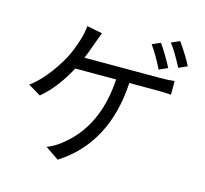

<svg xmlns="http://www.w3.org/2000/svg" viewBox="-123 -969 1245 1167"><g transform="rotate(15 500.0 -385.5)"><path d="M788 -629Q748 -710 707 -767L760 -790Q801 -731 842 -653ZM806 -582Q864 -582 900 -587V-501Q854 -504 806 -504H637Q615 -119 337 59L252 1Q298 -17 333 -45Q536 -198 554 -504H297Q224 -367 131 -290L52 -337Q145 -404 230 -552Q263 -614 286 -692Q298 -735 301 -772L398 -753Q380 -707 372 -683Q348 -614 334 -582ZM870 -830Q923 -755 954 -694L900 -670Q854 -760 817 -807Z"/></g></svg>

Font: KaiGen Gothic CN Regular
Style: Regular
Weight: 400
Designer: Ryoko NISHIZUKA  (kana & ideographs); Paul D. Hunt (Latin, Greek & Cyrillic); Wenlong ZHANG  (bopomofo); Sandoll Communi
Foundry: Adobe Systems Incorporated
Version: Version 1.002.20150501